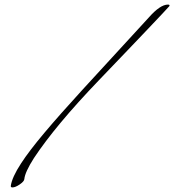

<svg xmlns="http://www.w3.org/2000/svg" viewBox="-20 -679 759 837"><path d="M34 138Q27 138 27 132Q32 94 72 33Q107 -21 173.5 -100Q240 -179 337 -285L628 -602Q678 -659 712 -659Q722 -659 718 -652Q711 -644 688 -619.5Q665 -595 627 -555Q589 -515 535 -458.5Q481 -402 411 -329Q316 -230 245.5 -145.5Q175 -61 128 10Q89 71 86 102Q85 112 66 125Q47 138 34 138Z"/></svg>

Font: Whisper
Style: Regular
Weight: 400
Designer: Robert E. Leuschke
Foundry: Robert E. Leuschke
Version: Version 1.010; ttfautohint (v1.8.4.7-5d5b)